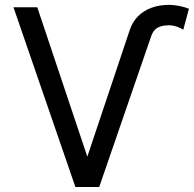

<svg xmlns="http://www.w3.org/2000/svg" viewBox="-20 -752 782 772"><path d="M588.4 -607.9Q593.8 -623 603 -632.3Q612.3 -641.6 626.5 -646Q640.6 -650.4 659.2 -650.4Q674.8 -650.4 691.2 -644.8Q707.5 -639.2 716.8 -632.3L739.7 -716.8Q723.1 -723.6 701.4 -728Q679.7 -732.4 659.2 -732.4Q620.6 -732.4 588.9 -720.7Q557.1 -709 534.9 -686.5Q512.7 -664.1 502 -632.3L331.1 -122.1L129.9 -722.7H34.2L283.2 0H378.9Z"/></svg>

Font: Giphurs SC
Style: Regular
Weight: 400
Version: Version 0.920